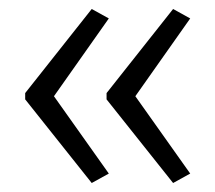

<svg xmlns="http://www.w3.org/2000/svg" viewBox="-20 -485 479 427"><path d="M36 -278V-264L184 -78L222 -99L100 -271L222 -444L184 -465ZM217 -278V-264L365 -78L403 -99L281 -271L403 -444L365 -465Z"/></svg>

Font: Noto Sans Myanmar Condensed Light
Style: Regular
Weight: 300
Width: 3
Designer: Monotype Design Team
Foundry: Monotype Imaging Inc.
Version: Version 2.107